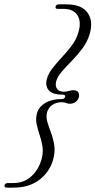

<svg xmlns="http://www.w3.org/2000/svg" viewBox="-80 -738 437 880"><path d="M218.5 -294Q220.5 -304 208 -304Q162 -304 144.5 -323.2Q127 -342.5 134 -372.5Q140 -398.5 159.5 -423.8Q179 -449 203.2 -475Q227.5 -501 248.5 -528.8Q269.5 -556.5 279 -588.5Q294 -638 275.2 -667.8Q256.5 -697.5 210 -697.5H183Q172.5 -697.5 175 -708Q177 -718 189.5 -718H224.5Q294 -718 321.2 -679.8Q348.5 -641.5 331 -582Q320.5 -546 297.5 -515.5Q274.5 -485 248.5 -458.5Q222.5 -432 202.2 -408.5Q182 -385 177 -363Q172.5 -343.5 181.8 -330.5Q191 -317.5 213 -317.5Q224.5 -317.5 235.2 -321Q246 -324.5 257.5 -324.5Q273 -324.5 278.8 -314.8Q284.5 -305 281.5 -293Q278 -279.5 267 -271Q256 -262.5 241.5 -262.5Q230.5 -262.5 223 -266Q215.5 -269.5 203.5 -269.5Q177.5 -269.5 160 -257.2Q142.5 -245 136 -224.5Q130 -203 137 -179.2Q144 -155.5 154 -129Q164 -102.5 168.8 -71.8Q173.5 -41 163 -4.5Q146.5 51.5 99.5 86.8Q52.5 122 -18.5 122H-47.5Q-62 122 -59 111Q-56.5 101 -43.5 101H-19.5Q29 101 62.5 71.2Q96 41.5 110 -6.5Q119 -38 114.8 -65.8Q110.5 -93.5 101.8 -119Q93 -144.5 87.8 -169.5Q82.5 -194.5 90 -220Q98.5 -249 128 -266.5Q157.5 -284 203 -284Q215.5 -284 218.5 -294Z"/></svg>

Font: Fraunces 144pt S050 Light
Style: Italic
Weight: 300
Italic angle: -16°
Version: Version 1.000; ttfautohint (v1.8.3)